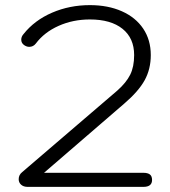

<svg xmlns="http://www.w3.org/2000/svg" viewBox="-20 -730 666 750"><path d="M53 -30Q53 -47 67 -58L438 -376Q473 -407 488.5 -438Q504 -469 504 -515Q504 -581 458.5 -617.5Q413 -654 331 -654Q265 -654 209 -629Q153 -604 120 -560Q110 -547 94 -547Q84 -547 74 -554Q63 -562 63 -575Q63 -587 72 -597Q115 -651 183.5 -680.5Q252 -710 331 -710Q402 -710 456 -686Q510 -662 539.5 -618Q569 -574 569 -515Q569 -460 545 -416.5Q521 -373 465 -325L152 -55H540Q557 -55 565.5 -48.5Q574 -42 574 -27Q574 0 540 0H88Q72 0 62.5 -8.5Q53 -17 53 -30Z"/></svg>

Font: Kodchasan Light
Style: Regular
Weight: 300
Version: Version 1.000; ttfautohint (v1.6)